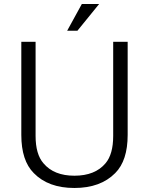

<svg xmlns="http://www.w3.org/2000/svg" viewBox="-20 -924 740 955"><path d="M543 -716H615V-253Q615 -125 553 -63Q480 11 350 11Q220 11 148 -63Q86 -125 86 -253V-716H157V-248Q157 -157 196 -112Q248 -50 350 -50Q453 -50 505 -112Q543 -157 543 -248ZM314 -771 387 -904H473L365 -771Z"/></svg>

Font: Almarai Light
Style: Regular
Weight: 300
Designer: Boutros International 2019
Foundry: Created by Boutros International 2019
Version: Version 1.10